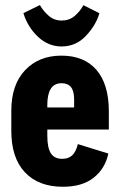

<svg xmlns="http://www.w3.org/2000/svg" viewBox="-20 -713 461 745"><path d="M23.9 -205.1Q23.9 -100.1 76.9 -44.2Q129.9 11.7 224.1 11.7Q299.3 11.7 343.8 -23.7Q388.2 -59.1 400.4 -117.2L282.2 -153.8Q274.4 -123 259.8 -109.9Q245.1 -96.7 221.7 -96.7Q190.9 -96.7 177.2 -118.4Q163.6 -140.1 163.6 -186V-306.2Q163.6 -347.2 177.2 -368.7Q190.9 -390.1 218.8 -390.1Q243.2 -390.1 255.4 -375Q267.6 -359.9 267.6 -327.6V-295.9H108.4V-210.4H402.3V-282.7Q401.9 -386.7 354.2 -441.9Q306.6 -497.1 217.8 -497.1Q130.9 -497.1 77.4 -440.7Q23.9 -384.3 23.9 -283.2ZM303.7 -692.9Q290.5 -668.9 269.8 -651.1Q249 -633.3 219.2 -633.3Q190.4 -633.3 169.2 -651.6Q147.9 -669.9 134.8 -693.4L70.8 -662.1Q87.4 -607.9 127.4 -570.3Q167.5 -532.7 218.8 -532.7Q274.4 -532.7 313.2 -573.7Q352.1 -614.7 365.7 -661.6Z"/></svg>

Font: Roboto Flex
Style: wght 700 wdth 25 opsz 34 GRAD 0.00 slnt 0.00 XTRA 468 XOPQ 96 YOPQ 79 YTLC 514 YTUC 712 YTAS 750 YTDE -203.00 YTFI 738
Weight: 700
Width: 1
Designer: Berlow after Robertson
Foundry: Google
Version: Version 3.100